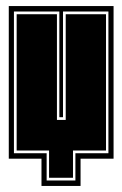

<svg xmlns="http://www.w3.org/2000/svg" viewBox="-20 -524 404 634"><path d="M117 90V0H9V-504H355V0H246V90ZM134 72H229V-18H338V-486H188V-137H176V-486H26V-18H134ZM142 63V-27H35V-477H168V-128H197V-477H330V-27H221V63Z"/></svg>

Font: Alumni Sans Collegiate One SC
Style: Regular
Weight: 400
Designer: Robert E. Leuschke
Foundry: Robert E. Leuschke
Version: Version 1.100